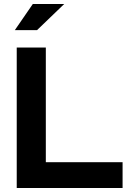

<svg xmlns="http://www.w3.org/2000/svg" viewBox="-20 -937 668 957"><path d="M63.4 0V-700H208.4V-128.4H591V0ZM53.9 -786.8 143.6 -917.1H300.1L164.6 -786.8Z"/></svg>

Font: Red Hat Display
Style: Regular
Weight: 300
Designer: Pentagram, MCKL
Foundry: Pentagram, MCKL
Version: Version 1.023